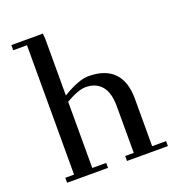

<svg xmlns="http://www.w3.org/2000/svg" viewBox="-132 -836 869 943"><g transform="rotate(-20 302.5 -364.5)"><path d="M32.2 -702.1V-729H196.8L199.2 -702.1V-404.8Q283.2 -456.1 335 -456.1Q422.4 -456.1 467.3 -410.2Q512.2 -364.3 512.2 -274.9V-25.9H585V0H371.1V-25.9H416V-270Q416 -340.3 386.7 -375.2Q357.4 -410.2 303.2 -410.2Q264.6 -410.2 199.2 -372.1V-25.9H272V0H58.1V-25.9H104V-702.1Z"/></g></svg>

Font: Dehuti
Style: Bold
Weight: 700
Version: Version 1.2